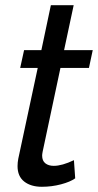

<svg xmlns="http://www.w3.org/2000/svg" viewBox="-20 -716 379 743"><path d="M47.9 -73.2Q47.9 -87.4 50.8 -102.1L126 -453.1H58.1L73.2 -522H140.1L176.8 -695.8H265.1L228 -522H338.9L324.2 -453.1H213.9L145 -128.9Q143.1 -119.1 143.1 -113.8Q143.1 -93.8 155.5 -84Q168 -74.2 188 -74.2Q220.2 -74.2 266.1 -96.2L271 -25.9Q252 -12.2 216.1 -2.7Q180.2 6.8 142.1 6.8Q99.6 6.8 73.7 -13.4Q47.9 -33.7 47.9 -73.2Z"/></svg>

Font: Rawline Medium
Style: Italic
Weight: 500
Italic angle: -12°
Designer: Matt McInerney, Pablo Impallari, Rodrigo Fuenzalida
Foundry: Matt McInerney, Pablo Impallari, Rodrigo Fuenzalida
Version: Version 4.020;PS 004.020;hotconv 1.0.88;makeotf.lib2.5.64775